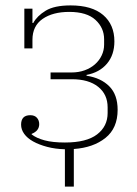

<svg xmlns="http://www.w3.org/2000/svg" viewBox="-20 -540 507 710"><path d="M220 12Q184 11 154 3Q124 -5 102.5 -17Q81 -29 69.5 -45Q58 -61 58 -79Q58 -114 92 -114Q108 -114 116.5 -104.5Q125 -95 125 -81Q125 -56 97 -45V-43Q115 -29 145 -21Q175 -13 220 -13Q300 -13 339 -43Q378 -73 378 -122V-143Q378 -191 343 -219Q308 -247 246 -247H167V-272H244Q271 -272 293 -280Q315 -288 331 -302Q347 -316 356 -335Q365 -354 365 -375V-395Q365 -437 333 -466.5Q301 -496 236 -496Q175 -496 137.5 -470Q100 -444 100 -393V-361H70V-508H100V-455H103Q117 -481 149 -500.5Q181 -520 241 -520Q320 -520 361.5 -484.5Q403 -449 403 -387Q403 -337 375.5 -304.5Q348 -272 300 -263V-260Q353 -252 384 -221Q415 -190 415 -134Q415 -66 370 -30Q325 6 253 11V150H220Z"/></svg>

Font: IBM Plex Serif ExtraLight
Style: Regular
Weight: 200
Designer: Mike Abbink, Paul van der Laan, Pieter van Rosmalen
Foundry: Bold Monday
Version: Version 2.5